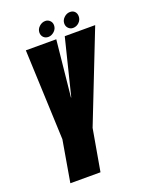

<svg xmlns="http://www.w3.org/2000/svg" viewBox="-146 -851 715 925"><g transform="rotate(-20 212.0 -388.0)"><path d="M50.5 0H205L242.5 -214L423.5 -675H267.5L196 -387H194.5L224 -675H68L87 -212.5ZM193 -698.5Q208.5 -698.5 222.8 -711.2Q237 -724 237 -742.5Q237 -757 227.2 -766.5Q217.5 -776 204 -776Q186.5 -776 172.5 -763Q158.5 -750 158.5 -732.5Q158.5 -718 168 -708.2Q177.5 -698.5 193 -698.5ZM319 -698.5Q337 -698.5 350.2 -711.2Q363.5 -724 363.5 -742.5Q363.5 -757 354.8 -766.5Q346 -776 330.5 -776Q313.5 -776 299.8 -763Q286 -750 286 -732.5Q286 -718 295.8 -708.2Q305.5 -698.5 319 -698.5Z"/></g></svg>

Font: Anybody UltraCondensed ExtraBold
Style: Italic
Weight: 800
Width: 1
Italic angle: -10°
Version: Version 1.113;gftools[0.9.25]